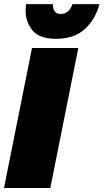

<svg xmlns="http://www.w3.org/2000/svg" viewBox="-25 -940 518 960"><path d="M254.5 -746Q173 -746 138 -787.5Q103 -829 103 -887L105 -919.5H239.5Q239.5 -870 278.5 -870Q319.5 -870 337.5 -919.5H472.5Q452.5 -844 399.5 -795Q346.5 -746 254.5 -746ZM226.5 0H-5L135 -700H366.5Z"/></svg>

Font: Argentum Sans Black
Style: Italic
Weight: 900
Italic angle: -11°
Designer: Julieta Ulanovsky (font), Cristiano Sobral (main changes and remaster)
Foundry: Julieta Ulanovsky (font), Cristiano Sobral (main changes and remaster)
Version: Version 2.007;June 15, 2022;FontCreator 14.0.0.2814 64-bit; 